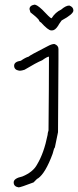

<svg xmlns="http://www.w3.org/2000/svg" viewBox="-20 -643 337 829"><path d="M214.8 -453.1Q232.4 -446.8 232.4 -431.6V-386.7Q232.4 -281.7 230.5 -72.3L216.8 -5.9Q213.9 -5.9 207 21.5Q176.3 104.5 144.5 127Q141.1 127 125 144.5Q68.8 166 60.5 166Q39.1 162.6 39.1 144.5Q39.1 127 76.2 119.1Q123 100.1 140.6 66.4Q169.9 17.6 185.5 -60.5Q185.5 -67.9 189.5 -80.1Q191.4 -280.3 191.4 -388.7V-398.4Q183.6 -398.4 162.1 -382.8Q136.2 -372.1 85.9 -341.8Q73.2 -337.9 68.4 -337.9H62.5Q41 -341.3 41 -359.4Q41 -376.5 70.3 -380.9Q89.4 -394.5 103.5 -398.4Q107.9 -403.8 185.5 -443.4Q203.1 -453.1 214.8 -453.1ZM128.9 -623Q139.2 -623 162.1 -601.6Q196.8 -564.5 201.2 -564.5H203.1Q218.8 -589.8 244.1 -601.6Q264.2 -619.1 279.3 -619.1Q296.9 -612.8 296.9 -597.7Q296.9 -582 246.1 -554.7Q232.4 -536.1 230.5 -531.2Q217.8 -511.7 205.1 -511.7H201.2Q188 -511.7 156.2 -546.9Q151.9 -546.9 148.4 -554.7Q148.4 -560.5 111.3 -589.8L107.4 -603.5Q107.4 -619.1 128.9 -623Z"/></svg>

Font: CEF Fonts CJK
Style: Regular
Weight: 400
Designer: PartyBoss (派对大魔王)
Version: Release 2.25